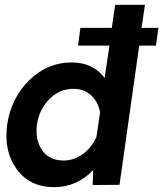

<svg xmlns="http://www.w3.org/2000/svg" viewBox="-20 -770 684 800"><path d="M629.9 -580.1H560.1L478 0L366.2 1L368.2 -61Q299.3 9.8 206.1 9.8Q104 9.8 49.6 -65.2Q-4.9 -140.1 9.8 -250Q25.9 -360.8 101.3 -435.3Q176.8 -509.8 278.8 -509.8Q367.7 -509.8 416 -444.8L436 -580.1H305.2L314.9 -653.8H445.8L460 -750H584L569.8 -653.8H640.1ZM245.1 -101.1Q288.1 -101.1 325 -127.9Q361.8 -154.8 381.8 -199.2L397 -301.8Q389.2 -345.7 359.6 -372.8Q330.1 -399.9 287.1 -399.9Q228 -399.9 185.5 -356.9Q143.1 -314 133.8 -250Q126 -186 156 -143.6Q186 -101.1 245.1 -101.1Z"/></svg>

Font: Oakes Grotesk
Style: SemiBold Italic
Weight: 600
Designer: Samuel Oakes
Foundry: Samuel Oakes
Version: Version 1.0 | wf-rip DC20170320